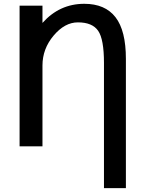

<svg xmlns="http://www.w3.org/2000/svg" viewBox="-20 -761 750 1000"><path d="M418.9 -741.2Q527.3 -741.2 581.5 -671.4Q635.7 -601.6 635.7 -454.1V218.8H521.5V-433.6Q521.5 -556.6 491.2 -600.6Q460.9 -644.5 385.7 -644.5Q317.4 -644.5 259.3 -575.7Q201.2 -506.8 201.2 -419.9V1H82V-731.4H201.2V-641.6Q290 -741.2 418.9 -741.2Z"/></svg>

Font: Gen Shin Gothic Medium
Style: Regular
Weight: 500
Designer: [Source Han Sans]
Ryoko NISHIZUKA  (kana & ideographs); Paul D. Hunt (Latin, Greek & Cyrillic); Wenlong ZHANG  (bopomofo
Version: Version 1.002.20150607